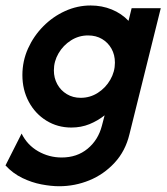

<svg xmlns="http://www.w3.org/2000/svg" viewBox="-55 -446 595 686"><path d="M156.2 219.4Q127.8 219.4 93.1 212.8Q58.3 206.2 24.7 189.9Q-9 173.6 -35.4 145.1L22.2 31.2Q42.4 72.2 81.2 94.4Q120.1 116.7 165.3 116.7Q220.1 116.7 258 85.4Q295.8 54.2 309 3.5L318.8 -34Q294.4 -14.6 264.6 -2.4Q234.7 9.7 200 9.7Q150.7 9.7 110.8 -14.9Q70.8 -39.6 47.9 -82.3Q25 -125 25 -177.8Q25 -227.8 45.1 -272.6Q65.3 -317.4 99.7 -352.1Q134 -386.8 177.8 -406.6Q221.5 -426.4 268.8 -426.4Q309 -426.4 344.1 -412.2Q379.2 -397.9 404.2 -371.5L415.3 -416.7H519.4L407.6 33.3Q393.1 93.8 354.5 135.4Q316 177.1 264.2 198.3Q212.5 219.4 156.2 219.4ZM233.3 -96.5Q266.7 -96.5 294.4 -114.2Q322.2 -131.9 338.9 -160.8Q355.6 -189.6 355.6 -222.2Q355.6 -250 343.4 -271.9Q331.2 -293.8 309.7 -306.6Q288.2 -319.4 259.7 -319.4Q226.4 -319.4 198.6 -301.7Q170.8 -284 154.2 -255.6Q137.5 -227.1 137.5 -194.4Q137.5 -167.4 149.7 -145.1Q161.8 -122.9 183.7 -109.7Q205.6 -96.5 233.3 -96.5Z"/></svg>

Font: Afacad
Style: Italic
Weight: 400
Italic angle: -14°
Designer: Kristian Moeller
Foundry: Dicotype
Version: Version 1.000